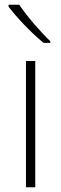

<svg xmlns="http://www.w3.org/2000/svg" viewBox="-20 -786 257 806"><path d="M61 -766H16V-758C48 -715 111 -648 163 -606H191V-613C149 -653 89 -723 61 -766ZM128 0V-530H89V0Z"/></svg>

Font: Noto Sans Sinhala UI ExtraLight
Style: Regular
Weight: 200
Designer: Jelle Bosma - Monotype Design Team
Foundry: Monotype Imaging Inc.
Version: Version 2.006